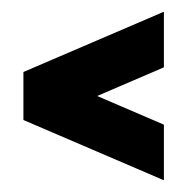

<svg xmlns="http://www.w3.org/2000/svg" viewBox="-20 -463 320 328"><path d="M260 -155 20 -258V-340L260 -443V-348L146 -299L260 -250Z"/></svg>

Font: Karantina
Style: Regular
Weight: 400
Designer: Rony Koch
Foundry: Rony Koch
Version: Version 1.000; ttfautohint (v1.8.3)